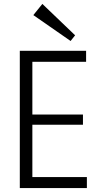

<svg xmlns="http://www.w3.org/2000/svg" viewBox="-20 -959 508 979"><path d="M130 -56H423V0H81V-700H419V-644H130L145 -689V-348L130 -375H403V-323H130L145 -350V-11ZM363 -779 340 -750 150 -882 196 -939Z"/></svg>

Font: Pathway Extreme SemiCondensed ExtraLight
Style: Regular
Weight: 250
Width: 4
Version: Version 1.001;gftools[0.9.26]